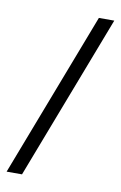

<svg xmlns="http://www.w3.org/2000/svg" viewBox="-72 -605 423 672"><g transform="rotate(10 139.5 -269.0)"><path d="M224.6 -561.5H279.3L54.7 24.4H0Z"/></g></svg>

Font: Squarish Sans CT
Style: RegularSC
Weight: 400
Version: Version 0.9